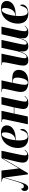

<svg xmlns="http://www.w3.org/2000/svg" viewBox="1628 -2219 596 3902"><g transform="rotate(-90 1926.0 -268.0)"><path d="M698 10C772 10 800 -22 833 -60L828 -67C793 -29 775 -14 751 -14C735 -14 719 -21 719 -56C719 -78 725 -119 732 -155L813 -536H663L454 -182L411 -536H186L184 -526H197C231 -526 250 -514 264 -489C257 -470 211 -307 185 -223C149 -103 126 -81 89 -81C53 -81 46 -110 46 -135C21 -135 -5 -107 -5 -65C-5 -25 19 7 61 7C134 7 157 -84 226 -327C247 -399 259 -445 270 -477L333 0H359L652 -499H658L591 -225C581 -183 572 -137 572 -106C572 -27 618 10 698 10Z M1083 10C1201 10 1257 -57 1257 -112C1257 -141 1248 -152 1237 -156C1213 -65 1175 -2 1109 -2C1055 -2 1023 -49 1023 -185C1023 -196 1025 -236 1027 -248H1061C1216 -248 1329 -317 1329 -428C1329 -502 1276 -546 1183 -546C954 -546 869 -343 869 -203C869 -56 951 10 1083 10ZM1042 -258H1027C1049 -432 1098 -532 1147 -532C1176 -532 1187 -514 1187 -464C1187 -364 1135 -258 1042 -258Z M1781 10C1865 10 1898 -30 1927 -61L1921 -68C1898 -44 1872 -15 1844 -15C1820 -15 1812 -31 1812 -61C1812 -89 1819 -121 1827 -161L1907 -536H1754L1695 -285H1570L1625 -536H1399L1397 -526H1411C1448 -526 1455 -515 1455 -496C1455 -481 1450 -462 1444 -432L1351 0H1509L1568 -275H1693L1673 -174C1666 -145 1662 -118 1662 -91C1662 -34 1691 10 1781 10Z M2211 10C2388 10 2457 -81 2457 -186C2457 -275 2396 -317 2283 -317C2256 -317 2225 -314 2194 -310L2244 -536H2010L2008 -526H2031C2068 -526 2074 -515 2074 -497C2074 -482 2069 -462 2063 -430L2022 -243C2013 -204 2008 -176 2008 -142C2008 -41 2076 10 2211 10ZM2201 0C2172 0 2154 -21 2154 -63C2154 -120 2173 -206 2193 -300C2208 -303 2220 -304 2232 -304C2277 -304 2300 -278 2300 -216C2300 -123 2260 0 2201 0Z M3220 10C3288 10 3321 -18 3355 -62L3350 -69C3326 -39 3299 -17 3274 -17C3251 -17 3243 -36 3243 -70C3243 -92 3247 -118 3253 -150L3336 -536H3181L3110 -224C3085 -115 3043 -22 2999 -22C2983 -22 2970 -32 2970 -65C2970 -87 2976 -126 2984 -160L3066 -536H2906L2839 -230C2815 -116 2770 -25 2723 -25C2703 -25 2694 -41 2694 -68C2694 -91 2701 -127 2709 -165L2786 -536H2557L2556 -526H2574C2607 -526 2613 -517 2613 -497C2613 -483 2610 -461 2604 -428L2561 -214C2553 -179 2544 -133 2544 -96C2544 -24 2580 9 2650 9C2742 9 2793 -37 2831 -164L2834 -163C2834 -157 2831 -121 2831 -105C2831 -30 2862 9 2939 9C3019 9 3064 -33 3105 -166H3107C3106 -156 3099 -111 3099 -87C3099 -36 3129 10 3220 10Z M3611 10C3729 10 3785 -57 3785 -112C3785 -141 3776 -152 3765 -156C3741 -65 3703 -2 3637 -2C3583 -2 3551 -49 3551 -185C3551 -196 3553 -236 3555 -248H3589C3744 -248 3857 -317 3857 -428C3857 -502 3804 -546 3711 -546C3482 -546 3397 -343 3397 -203C3397 -56 3479 10 3611 10ZM3570 -258H3555C3577 -432 3626 -532 3675 -532C3704 -532 3715 -514 3715 -464C3715 -364 3663 -258 3570 -258Z"/></g></svg>

Font: Noto Serif Display Condensed ExtraBold
Style: Italic
Weight: 800
Width: 3
Italic angle: -12°
Designer: Monotype Design Team
Foundry: Monotype Imaging Inc.
Version: Version 2.009